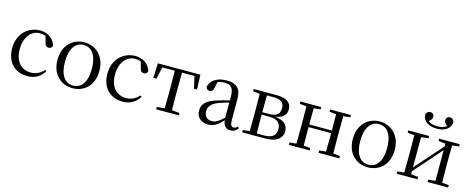

<svg xmlns="http://www.w3.org/2000/svg" viewBox="-37 -1489 5425 2208"><g transform="rotate(15 2675.5 -385.5)"><path d="M297 15C392 15 452 -25 497 -94L481 -107C436 -58 385 -35 325 -35C213 -35 135 -118 135 -262C135 -408 213 -499 315 -499C338 -499 360 -495 382 -486L403 -413C409 -378 425 -364 453 -364C475 -364 489 -375 495 -399C473 -479 399 -531 310 -531C172 -531 48 -430 48 -251C48 -84 150 15 297 15Z M835 15C968 15 1085 -77 1085 -258C1085 -438 964 -531 835 -531C707 -531 586 -437 586 -258C586 -78 703 15 835 15ZM835 -16C736 -16 675 -101 675 -257C675 -413 736 -499 835 -499C934 -499 995 -413 995 -257C995 -101 934 -16 835 -16Z M1431 15C1526 15 1586 -25 1631 -94L1615 -107C1570 -58 1519 -35 1459 -35C1347 -35 1269 -118 1269 -262C1269 -408 1347 -499 1449 -499C1472 -499 1494 -495 1516 -486L1537 -413C1543 -378 1559 -364 1587 -364C1609 -364 1623 -375 1629 -399C1607 -479 1533 -531 1444 -531C1306 -531 1182 -430 1182 -251C1182 -84 1284 15 1431 15Z M1921 0H2100V-28L2008 -37L2006 -229V-288L2008 -484H2156L2189 -341H2225L2218 -516H1712L1705 -341H1741L1774 -484H1922L1924 -288V-229L1922 -37L1830 -28V0Z M2715 14C2754 14 2784 -2 2805 -37L2789 -52C2773 -34 2761 -28 2744 -28C2717 -28 2702 -45 2702 -108V-355C2702 -479 2646 -531 2530 -531C2417 -531 2343 -482 2323 -400C2329 -377 2344 -364 2367 -364C2392 -364 2409 -377 2415 -413L2430 -485C2457 -495 2482 -500 2508 -500C2587 -500 2622 -470 2622 -359V-318C2578 -308 2531 -295 2489 -282C2357 -244 2310 -193 2310 -115C2310 -32 2369 15 2448 15C2520 15 2565 -18 2624 -82C2632 -22 2660 14 2715 14ZM2622 -113C2559 -53 2523 -34 2483 -34C2427 -34 2390 -66 2390 -128C2390 -183 2423 -226 2507 -257C2541 -270 2581 -281 2622 -292Z M2933 0H3128C3276 0 3329 -67 3329 -137C3329 -210 3285 -259 3175 -272C3275 -289 3304 -338 3304 -392C3304 -467 3252 -516 3128 -516H2853V-489L2934 -480L2936 -288V-229L2934 -36L2853 -28V0ZM3019 -484H3105C3190 -484 3225 -450 3225 -387C3225 -317 3186 -284 3102 -284H3017ZM3017 -255H3105C3209 -255 3247 -210 3247 -140C3247 -71 3204 -31 3111 -31H3019L3017 -229Z M3763 -489 3843 -480C3844 -426 3845 -346 3845 -287H3575L3577 -480L3657 -489V-516H3409V-489L3490 -480L3492 -288V-229L3490 -36L3409 -28V0H3657V-28L3577 -36C3576 -92 3575 -177 3575 -256H3845C3845 -177 3844 -92 3843 -36L3763 -28V0H4010V-28L3929 -36L3927 -229V-288L3929 -480L4010 -489V-516H3763Z M4351 15C4484 15 4601 -77 4601 -258C4601 -438 4480 -531 4351 -531C4223 -531 4102 -437 4102 -258C4102 -78 4219 15 4351 15ZM4351 -16C4252 -16 4191 -101 4191 -257C4191 -413 4252 -499 4351 -499C4450 -499 4511 -413 4511 -257C4511 -101 4450 -16 4351 -16Z M5002 -620C5107 -620 5168 -670 5169 -744C5162 -771 5144 -786 5118 -786C5093 -786 5074 -769 5074 -741C5074 -717 5088 -696 5112 -680C5083 -657 5046 -648 5002 -648C4959 -648 4921 -657 4892 -681C4916 -696 4930 -717 4930 -741C4930 -769 4911 -786 4885 -786C4861 -786 4843 -771 4834 -744C4836 -671 4897 -620 5002 -620ZM5061 -489 5145 -479V-447L4985 -266L4855 -119V-479L4941 -489V-516H4693V-489L4774 -480L4776 -288V-229L4774 -36L4693 -28V0H4941V-28L4855 -37V-73L5010 -249L5145 -402V-37L5061 -28V0H5306V-28L5225 -36L5223 -229V-288L5225 -480L5306 -489V-516H5061Z"/></g></svg>

Font: Source Han Serif KR
Style: Regular
Weight: 400
Designer: Ryoko NISHIZUKA 西塚涼子 (kana & ideographs); Frank Grießhammer (Latin, Greek & Cyrillic); Wenlong ZHANG 张文龙 (bopomofo); San
Foundry: Adobe
Version: Version 2.001;hotconv 1.1.0;makeotfexe 2.6.0